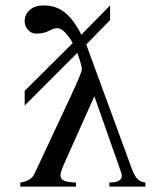

<svg xmlns="http://www.w3.org/2000/svg" viewBox="-20 -688 560 708"><path d="M516 0H383V-15Q429 -15 429 -39Q429 -48 425 -57L328 -333L216 -83Q203 -53 203 -42Q203 -28 215.5 -22Q228 -16 260 -15V0H55V-15Q95 -20 108 -49L240 -331Q282 -422 282 -432Q282 -446 265 -493L71 -299V-353L248 -529Q244 -537 242 -540Q213 -584 192 -584Q179 -584 166 -577Q143 -564 114 -564Q96 -564 83.5 -577.5Q71 -591 71 -610Q71 -635 90 -651.5Q109 -668 141 -668Q186 -668 218.5 -642.5Q251 -617 280 -560L386 -668V-614L298 -524L466 -66Q476 -39 487 -28Q498 -17 516 -15Z"/></svg>

Font: STIX
Style: Regular
Weight: 400
Designer: MicroPress Inc., with final additions and corrections provided by Coen Hoffman, Elsevier (retired)
Version: Version 1.1.1